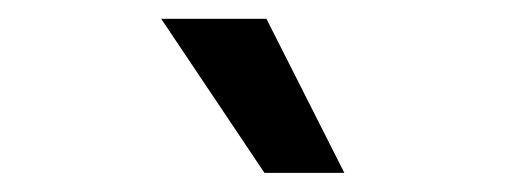

<svg xmlns="http://www.w3.org/2000/svg" viewBox="-20 -802 537 204"><path d="M261 -618.3 151.3 -782H263.1L345.9 -618.3Z"/></svg>

Font: Inter Zeller Medium
Style: Regular
Weight: 500
Designer: Rasmus Andersson; Joe Bland
Foundry: zeller
Version: Version 3.015;git-dec3a8cb1